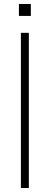

<svg xmlns="http://www.w3.org/2000/svg" viewBox="-20 -945 250 965"><path d="M125 -780V0H85V-780ZM135 -925V-865H75V-925Z"/></svg>

Font: Cooper Hewitt
Style: Light
Weight: 703
Designer: Village Type and Design LLC
Foundry: Cooper Hewitt Smithsonian Design Museum
Version: 1.000